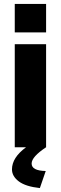

<svg xmlns="http://www.w3.org/2000/svg" viewBox="-20 -750 310 978"><path d="M55.2 -730H214.8V-585H55.2ZM55.2 0V-524.9H214.8V0Q141.1 48.8 141.1 83Q141.1 119.6 212.9 121.1L183.1 208Q110.8 200.2 75.9 174.1Q41 147.9 41 112.8Q41 52.7 112.8 0Z"/></svg>

Font: Rawline ExtraBold
Style: Regular
Weight: 800
Designer: Matt McInerney, Pablo Impallari, Rodrigo Fuenzalida
Foundry: Matt McInerney, Pablo Impallari, Rodrigo Fuenzalida
Version: Version 4.020;PS 004.020;hotconv 1.0.88;makeotf.lib2.5.64775